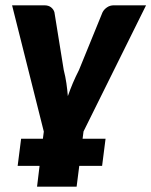

<svg xmlns="http://www.w3.org/2000/svg" viewBox="-20 -538 570 723"><path d="M291 -15.5H377.5L364.5 86.5H278.5L268.5 165H119.5L129 86.5H46.5L59.5 -15.5H141.5L145 -42.5L25.5 -518H147Q163 -518 172.5 -510.2Q182 -502.5 185 -491.5L220 -274.5Q226.5 -249 230 -224.8Q233.5 -200.5 235.5 -176Q244 -200.5 254.2 -224.8Q264.5 -249 277.5 -274.5L366 -491.5Q371.5 -502.5 382.8 -510.2Q394 -518 408.5 -518H530L294.5 -43Z"/></svg>

Font: Lato ExtraBold
Style: Italic
Weight: 800
Italic angle: -7°
Designer: Lukasz Dziedzic with Adam Twardoch and Botio Nikoltchev
Foundry: tyPoland Lukasz Dziedzic
Version: Version 2.015; 2015-08-06; http://www.latofonts.com/